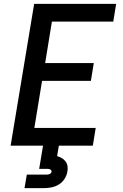

<svg xmlns="http://www.w3.org/2000/svg" viewBox="-20 -755 640 995"><path d="M35 0 157 -735H582L567 -643H249L214 -428H466L451 -336H198L158 -92H476L461 0ZM107 220 119 150H219Q223 150 227.5 149.5Q232 149 236 147.5Q240 146 243.5 142.5Q247 139 247 135Q248 131 245.5 127.5Q243 124 239.5 122.5Q236 121 232 120.5Q228 120 224 120H183L203 0H285L276 54Q289 58 300.5 64.5Q312 71 320 82Q328 93 330 107Q332 121 329 135Q326 154 314.5 172Q303 190 285 201Q267 212 247 216Q227 220 207 220Z"/></svg>

Font: Iosevka Curly SmBdEx
Style: Italic
Weight: 600
Width: 7
Italic angle: -9°
Monospace: yes
Designer: Belleve Invis
Foundry: Belleve Invis
Version: Version 11.1.0; ttfautohint (v1.8.3)